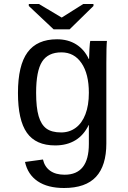

<svg xmlns="http://www.w3.org/2000/svg" viewBox="-20 -733 640 960"><path d="M300.3 207Q218.3 207 168.5 173.3Q118.7 139.6 105 76.7L194.8 64.5Q203.1 101.1 230.7 120.8Q258.3 140.6 303.2 140.6Q424.3 140.6 424.3 -13.2V-107.9H423.3Q399.4 -57.6 356.9 -31.7Q314.5 -5.9 255.9 -5.9Q159.2 -5.9 114.5 -69.1Q69.8 -132.3 69.8 -268.1Q69.8 -406.2 117.7 -471.4Q165.5 -536.6 265.1 -536.6Q320.3 -536.6 361.1 -511Q401.9 -485.4 423.8 -438H425.3Q425.3 -452.6 427.2 -487.5Q429.2 -522.5 431.2 -528.3H514.6Q511.7 -502 511.7 -418.9V-15.6Q511.7 95.2 460 151.1Q408.2 207 300.3 207ZM424.3 -269Q424.3 -363.3 387.7 -417.2Q351.1 -471.2 287.1 -471.2Q220.2 -471.2 190.4 -424.6Q160.6 -377.9 160.6 -269Q160.6 -195.3 173.1 -152.6Q185.5 -109.9 211.9 -90.3Q238.3 -70.8 285.6 -70.8Q327.1 -70.8 358.6 -94Q390.1 -117.2 407.2 -161.9Q424.3 -206.5 424.3 -269ZM328.1 -586.4H248L124 -703.1V-712.9H174.8L288.1 -645.5H289.1L396 -712.9H447.3V-703.1Z"/></svg>

Font: Liberation Mono
Style: Regular
Weight: 400
Monospace: yes
Designer: Steve Matteson
Foundry: Ascender Corporation
Version: Version 2.1.5